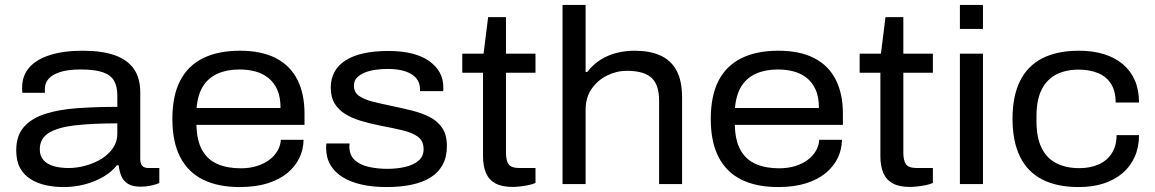

<svg xmlns="http://www.w3.org/2000/svg" viewBox="-20 -744 4670 776"><path d="M235.9 12Q199.6 12 165.4 4.6Q131.1 -2.8 104 -19.8Q76.8 -36.8 61.2 -64.9Q45.6 -93 45.6 -136.3Q45.6 -195.8 76.5 -230.8Q107.4 -265.9 162.7 -283.7Q218 -301.5 292.6 -306.8Q367.2 -312.1 454.2 -312.1V-358Q454.2 -394.7 440.8 -417.8Q427.5 -441 395.2 -452.1Q363 -463.2 305.4 -463.2Q254.8 -463.2 222.7 -452.7Q190.6 -442.2 175.9 -424.9Q161.3 -407.6 161.3 -385.6V-368.9H70.5Q69.5 -374.4 69.5 -379.1Q69.5 -383.8 69.5 -390.3Q69.5 -438.1 98.4 -471.2Q127.3 -504.3 182.3 -521.6Q237.2 -539 314.6 -539Q391.6 -539 443.1 -521Q494.7 -502.9 520.8 -465.8Q546.9 -428.8 546.9 -369.7V-101.9Q546.9 -82 555.3 -73.4Q563.6 -64.9 580.1 -64.9H623.9V-4.1Q609.7 1.8 590.2 6.1Q570.7 10.5 549 10.5Q516.3 10.5 497.9 -0.6Q479.5 -11.7 470.9 -31.2Q462.4 -50.8 459.6 -76.1H452.6Q430.2 -48 395.9 -28.4Q361.7 -8.8 321.1 1.6Q280.5 12 235.9 12ZM256.8 -64.9Q292.4 -64.9 327.6 -75Q362.9 -85 391.3 -102.7Q419.6 -120.5 436.9 -146.1Q454.2 -171.8 454.2 -202.9V-245.4Q352.3 -245.4 282.4 -237.3Q212.6 -229.1 176.7 -206.5Q140.8 -183.8 140.8 -140.6Q140.8 -112.8 156.5 -96Q172.3 -79.1 198.9 -72Q225.5 -64.9 256.8 -64.9Z M949.2 12Q861.7 12 801.1 -17.7Q740.5 -47.5 708.6 -108.5Q676.7 -169.5 676.7 -263Q676.7 -357 708.1 -417.8Q739.5 -478.5 800.6 -508.8Q861.6 -539 950 -539Q1037.2 -539 1095.3 -508.8Q1153.3 -478.6 1182 -421.7Q1210.7 -364.8 1210.7 -284.9V-239.3H774Q775.1 -176.5 797 -137.4Q819 -98.3 858.8 -81.1Q898.5 -63.8 953.1 -63.8Q988.9 -63.8 1018.2 -73Q1047.5 -82.2 1068.4 -97.8Q1089.3 -113.4 1101.7 -134.6Q1114 -155.8 1115 -178.9H1206.9Q1206.4 -140.3 1190.2 -106.1Q1173.9 -72 1142.1 -45.3Q1110.3 -18.7 1062.1 -3.3Q1014 12 949.2 12ZM774.5 -307.6H1113.8Q1113.8 -351.5 1100.8 -381Q1087.7 -410.6 1064.6 -429Q1041.5 -447.4 1011.6 -455.3Q981.8 -463.2 947.8 -463.2Q897.7 -463.2 859.9 -446.5Q822.1 -429.8 800.6 -395.6Q779.1 -361.3 774.5 -307.6Z M1542.5 12Q1485.9 12 1440.7 1.7Q1395.4 -8.6 1363.7 -28.7Q1331.9 -48.7 1315 -78Q1298.1 -107.3 1298.1 -146.8Q1298.1 -151.3 1298.4 -156Q1298.6 -160.7 1299.1 -164.2H1392.9Q1392.9 -160.8 1392.4 -157.6Q1391.9 -154.4 1391.9 -151.5Q1392.4 -116.8 1413.7 -97.1Q1434.9 -77.5 1470.2 -69.6Q1505.6 -61.6 1545.5 -61.6Q1584.4 -61.6 1617.6 -69.4Q1650.8 -77.2 1671.4 -94.5Q1692 -111.8 1692 -140.8Q1692 -174.6 1669.3 -191.2Q1646.6 -207.9 1607.4 -217.2Q1568.2 -226.6 1517.6 -236.1Q1475.7 -244.5 1439.4 -255.3Q1403.2 -266.1 1375.6 -283.1Q1348 -300.2 1332.4 -325.8Q1316.8 -351.4 1316.8 -390Q1316.8 -425.5 1331.9 -453.2Q1346.9 -480.9 1376.7 -500Q1406.5 -519 1449.8 -528.5Q1493.1 -538 1549.1 -538Q1603.9 -538 1645.4 -527.6Q1686.8 -517.2 1714.6 -497.2Q1742.5 -477.3 1757.1 -451Q1771.6 -424.7 1771.6 -393.5Q1771.6 -388.4 1771.9 -384.3Q1772.1 -380.2 1770.6 -375.8H1677.4V-384.1Q1677.4 -410.1 1662 -428.2Q1646.5 -446.3 1617.6 -455.8Q1588.7 -465.4 1547 -465.4Q1522.1 -465.4 1497.4 -461.9Q1472.8 -458.5 1453.1 -450.2Q1433.5 -441.9 1422 -429.5Q1410.5 -417 1410.5 -397Q1410.5 -370.5 1431.7 -356.1Q1452.8 -341.6 1487.2 -333Q1521.6 -324.4 1562 -316Q1603.1 -307.5 1643.5 -297.5Q1683.9 -287.5 1715.8 -271.5Q1747.6 -255.4 1766.9 -227.6Q1786.2 -199.7 1786.2 -153.6Q1786.2 -109.7 1769.1 -78.3Q1752 -46.9 1720.3 -26.9Q1688.5 -6.9 1643.5 2.5Q1598.4 12 1542.5 12Z M2051.6 11.5Q2008.1 11.5 1981.9 -3Q1955.6 -17.6 1943.9 -45.4Q1932.2 -73.2 1932.2 -112.9V-450.1H1848.4V-527H1934.4L1952.9 -674.7H2025V-527H2144.3V-450.1H2025V-127.6Q2025 -95.8 2035.4 -80.4Q2045.9 -64.9 2080.3 -64.9H2144.3V-4.5Q2132.3 0.9 2115.9 4.2Q2099.5 7.5 2082.4 9.5Q2065.2 11.5 2051.6 11.5Z M2253.6 0V-724H2346.8V-453.1H2353.4Q2378.7 -485.2 2409.3 -503.8Q2439.9 -522.5 2474.3 -530.7Q2508.7 -539 2544.7 -539Q2605.4 -539 2648.2 -520.1Q2691.1 -501.2 2713.9 -459.8Q2736.7 -418.4 2736.7 -350.2V0H2643.9V-335.5Q2643.9 -373.4 2634.5 -397.3Q2625.1 -421.3 2607.6 -434.3Q2590.1 -447.2 2566.1 -452.5Q2542 -457.8 2513.7 -457.8Q2471.6 -457.8 2433.4 -438.7Q2395.1 -419.6 2371 -384.6Q2346.8 -349.5 2346.8 -299.9V0Z M3125.2 12Q3037.7 12 2977.1 -17.7Q2916.5 -47.5 2884.6 -108.5Q2852.7 -169.5 2852.7 -263Q2852.7 -357 2884.1 -417.8Q2915.5 -478.5 2976.6 -508.8Q3037.6 -539 3126 -539Q3213.2 -539 3271.3 -508.8Q3329.3 -478.6 3358 -421.7Q3386.7 -364.8 3386.7 -284.9V-239.3H2950Q2951.1 -176.5 2973 -137.4Q2995 -98.3 3034.8 -81.1Q3074.5 -63.8 3129.1 -63.8Q3164.9 -63.8 3194.2 -73Q3223.5 -82.2 3244.4 -97.8Q3265.3 -113.4 3277.7 -134.6Q3290 -155.8 3291 -178.9H3382.9Q3382.4 -140.3 3366.2 -106.1Q3349.9 -72 3318.1 -45.3Q3286.3 -18.7 3238.1 -3.3Q3190 12 3125.2 12ZM2950.5 -307.6H3289.8Q3289.8 -351.5 3276.8 -381Q3263.7 -410.6 3240.6 -429Q3217.5 -447.4 3187.6 -455.3Q3157.8 -463.2 3123.8 -463.2Q3073.7 -463.2 3035.9 -446.5Q2998.1 -429.8 2976.6 -395.6Q2955.1 -361.3 2950.5 -307.6Z M3657.6 11.5Q3614.1 11.5 3587.9 -3Q3561.6 -17.6 3549.9 -45.4Q3538.2 -73.2 3538.2 -112.9V-450.1H3454.4V-527H3540.4L3558.9 -674.7H3631V-527H3750.3V-450.1H3631V-127.6Q3631 -95.8 3641.4 -80.4Q3651.9 -64.9 3686.3 -64.9H3750.3V-4.5Q3738.3 0.9 3721.9 4.2Q3705.5 7.5 3688.4 9.5Q3671.2 11.5 3657.6 11.5Z M3859.6 -627V-724H3952.8V-627ZM3859.6 0V-527H3952.8V0Z M4339.8 12Q4251.9 12 4192.5 -18.5Q4133.2 -48.9 4102.7 -110.4Q4072.3 -171.9 4072.3 -264Q4072.3 -355.2 4102.5 -416.4Q4132.7 -477.6 4192.5 -508.3Q4252.4 -539 4340.7 -539Q4397.3 -539 4442.1 -525Q4486.9 -511.1 4518.5 -484.3Q4550.1 -457.5 4566.8 -419Q4583.5 -380.4 4583.5 -329.7H4489.1Q4489.1 -375.3 4470.6 -404.9Q4452 -434.4 4418.1 -448.5Q4384.2 -462.6 4339.7 -462.6Q4287.9 -462.6 4249.6 -443.2Q4211.4 -423.8 4190.2 -382.3Q4169.1 -340.7 4169.1 -273.8V-253.2Q4169.1 -188.2 4189.8 -146.2Q4210.4 -104.1 4249.5 -84.2Q4288.6 -64.4 4341.9 -64.4Q4386.4 -64.4 4420.3 -79.4Q4454.2 -94.5 4473.5 -124.5Q4492.8 -154.6 4492.8 -197.9H4583.5Q4583.5 -149.5 4566.3 -110.7Q4549.1 -71.8 4517.5 -44.6Q4485.9 -17.4 4441.2 -2.7Q4396.4 12 4339.8 12Z"/></svg>

Font: Archivo SemiBold SemiExpanded
Style: Regular
Weight: 600
Width: 6
Version: Version 2.001